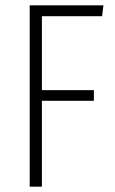

<svg xmlns="http://www.w3.org/2000/svg" viewBox="-20 -704 432 724"><path d="M92 0V-684H370L365 -643H138V-364H334V-324H138V0Z"/></svg>

Font: Fira Sans Extra Condensed ExtraLight
Style: Regular
Weight: 275
Width: 1
Designer: Carrois Corporate & Edenspiekermann AG
Foundry: Carrois Corporate GbR & Edenspiekermann AG
Version: Version 4.203